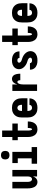

<svg xmlns="http://www.w3.org/2000/svg" viewBox="1596 -2396 808 4040"><g transform="rotate(-90 2000.0 -376.0)"><path d="M190 8Q167 8 145 -1Q123 -10 107 -26.5Q91 -43 81 -64.5Q71 -86 65.5 -108.5Q60 -131 58 -154Q56 -177 56 -200V-520H193V-200Q193 -185 195 -169.5Q197 -154 203 -140Q209 -126 222 -116Q235 -106 250 -106Q265 -106 278 -116Q291 -126 297 -140Q303 -154 305 -169.5Q307 -185 307 -200V-520H444V0H307V-86Q301 -67 290.5 -49.5Q280 -32 264.5 -18.5Q249 -5 229.5 1.5Q210 8 190 8Z M575 0V-114H689V-406H589V-520H825V-114H925V0ZM755 -580Q737 -580 719 -585.5Q701 -591 688.5 -603.5Q676 -616 670.5 -634Q665 -652 665 -670Q665 -688 670.5 -706Q676 -724 688.5 -736.5Q701 -749 719 -754.5Q737 -760 755 -760Q773 -760 791 -754.5Q809 -749 821.5 -736.5Q834 -724 839.5 -706Q845 -688 845 -670Q845 -652 839.5 -634Q834 -616 821.5 -603.5Q809 -591 791 -585.5Q773 -580 755 -580Z M1300 8Q1276 8 1251.5 1.5Q1227 -5 1207 -19Q1187 -33 1173 -54Q1159 -75 1151 -98Q1143 -121 1140 -145.5Q1137 -170 1137 -195V-406H1070V-520H1137V-735H1273V-520H1420V-406H1273V-195Q1273 -187 1273.5 -178.5Q1274 -170 1274.5 -162Q1275 -154 1276.5 -146Q1278 -138 1280.5 -130Q1283 -122 1287.5 -114Q1292 -106 1300 -106Q1308 -106 1312.5 -113.5Q1317 -121 1319.5 -128.5Q1322 -136 1323.5 -143.5Q1325 -151 1325.5 -159Q1326 -167 1326.5 -175Q1327 -183 1327 -191V-195H1464V-185Q1464 -161 1460 -137.5Q1456 -114 1447.5 -92Q1439 -70 1424.5 -50.5Q1410 -31 1390.5 -17.5Q1371 -4 1347.5 2Q1324 8 1300 8Z M1749 8Q1722 8 1694.5 3Q1667 -2 1643 -15Q1619 -28 1600 -48Q1581 -68 1569 -93Q1557 -118 1552.5 -145.5Q1548 -173 1548 -200V-320Q1548 -348 1552.5 -375Q1557 -402 1569 -427Q1581 -452 1600 -472Q1619 -492 1643.5 -505Q1668 -518 1695 -523Q1722 -528 1750 -528Q1778 -528 1805 -523Q1832 -518 1856.5 -505Q1881 -492 1900 -472Q1919 -452 1931 -427Q1943 -402 1947.5 -375Q1952 -348 1952 -320V-203H1685V-200Q1685 -184 1687.5 -168Q1690 -152 1697.5 -137.5Q1705 -123 1719 -114.5Q1733 -106 1749 -106Q1761 -106 1773 -109Q1785 -112 1794 -119Q1803 -126 1808 -137Q1813 -148 1813 -160H1950V-159Q1950 -135 1943 -111Q1936 -87 1922 -67Q1908 -47 1888.5 -32Q1869 -17 1846 -8Q1823 1 1798.5 4.5Q1774 8 1749 8ZM1685 -317H1815V-320Q1815 -336 1812.5 -352Q1810 -368 1802.5 -382.5Q1795 -397 1780.5 -405.5Q1766 -414 1750 -414Q1734 -414 1719.5 -405.5Q1705 -397 1697.5 -382.5Q1690 -368 1687.5 -352Q1685 -336 1685 -320Z M2106 0V-520H2243V-414Q2249 -436 2258.5 -456Q2268 -476 2282 -492.5Q2296 -509 2316.5 -518.5Q2337 -528 2359 -528Q2378 -528 2396.5 -521Q2415 -514 2428.5 -499.5Q2442 -485 2449.5 -467Q2457 -449 2461.5 -430Q2466 -411 2467.5 -391.5Q2469 -372 2469 -353H2332Q2332 -363 2331 -373Q2330 -383 2326 -392Q2322 -401 2314 -407.5Q2306 -414 2296 -414Q2283 -414 2273.5 -404Q2264 -394 2258.5 -381.5Q2253 -369 2250 -356Q2247 -343 2245.5 -329.5Q2244 -316 2243.5 -302.5Q2243 -289 2243 -276V0Z M2749 8Q2726 8 2703 5.5Q2680 3 2658 -4.5Q2636 -12 2616.5 -25Q2597 -38 2583 -56.5Q2569 -75 2561.5 -97Q2554 -119 2554 -142V-150H2691V-148Q2691 -138 2696.5 -129Q2702 -120 2710.5 -115Q2719 -110 2729 -108Q2739 -106 2749 -106Q2759 -106 2768.5 -107.5Q2778 -109 2786.5 -112.5Q2795 -116 2801 -124Q2807 -132 2807 -141Q2807 -154 2799 -165Q2791 -176 2780 -183.5Q2769 -191 2756.5 -195Q2744 -199 2731.5 -203Q2719 -207 2706.5 -211.5Q2694 -216 2682 -221.5Q2670 -227 2659 -234Q2648 -241 2637.5 -249Q2627 -257 2617.5 -266Q2608 -275 2600 -285Q2592 -295 2585 -306.5Q2578 -318 2573.5 -330Q2569 -342 2566.5 -355Q2564 -368 2564 -381Q2564 -403 2571 -424.5Q2578 -446 2591.5 -464Q2605 -482 2623.5 -495Q2642 -508 2663 -515.5Q2684 -523 2706.5 -525.5Q2729 -528 2751 -528Q2774 -528 2796.5 -525Q2819 -522 2840 -514.5Q2861 -507 2879.5 -494Q2898 -481 2911.5 -462.5Q2925 -444 2931.5 -422Q2938 -400 2938 -378V-370H2801V-372Q2801 -381 2797 -390Q2793 -399 2786 -404.5Q2779 -410 2769.5 -412Q2760 -414 2751 -414Q2742 -414 2733.5 -412.5Q2725 -411 2717.5 -407Q2710 -403 2705.5 -395.5Q2701 -388 2701 -379Q2701 -366 2709 -355Q2717 -344 2728 -337Q2739 -330 2751.5 -325.5Q2764 -321 2776.5 -317Q2789 -313 2801 -309Q2813 -305 2825 -299Q2837 -293 2848.5 -286.5Q2860 -280 2870 -272Q2880 -264 2889.5 -255Q2899 -246 2907.5 -235.5Q2916 -225 2922.5 -214Q2929 -203 2934 -190.5Q2939 -178 2941.5 -165.5Q2944 -153 2944 -139Q2944 -117 2936.5 -94.5Q2929 -72 2914.5 -54.5Q2900 -37 2880.5 -24.5Q2861 -12 2839.5 -4.5Q2818 3 2795 5.5Q2772 8 2749 8Z M3300 8Q3276 8 3251.5 1.5Q3227 -5 3207 -19Q3187 -33 3173 -54Q3159 -75 3151 -98Q3143 -121 3140 -145.5Q3137 -170 3137 -195V-406H3070V-520H3137V-735H3273V-520H3420V-406H3273V-195Q3273 -187 3273.5 -178.5Q3274 -170 3274.5 -162Q3275 -154 3276.5 -146Q3278 -138 3280.5 -130Q3283 -122 3287.5 -114Q3292 -106 3300 -106Q3308 -106 3312.5 -113.5Q3317 -121 3319.5 -128.5Q3322 -136 3323.5 -143.5Q3325 -151 3325.5 -159Q3326 -167 3326.5 -175Q3327 -183 3327 -191V-195H3464V-185Q3464 -161 3460 -137.5Q3456 -114 3447.5 -92Q3439 -70 3424.5 -50.5Q3410 -31 3390.5 -17.5Q3371 -4 3347.5 2Q3324 8 3300 8Z M3749 8Q3722 8 3694.5 3Q3667 -2 3643 -15Q3619 -28 3600 -48Q3581 -68 3569 -93Q3557 -118 3552.5 -145.5Q3548 -173 3548 -200V-320Q3548 -348 3552.5 -375Q3557 -402 3569 -427Q3581 -452 3600 -472Q3619 -492 3643.5 -505Q3668 -518 3695 -523Q3722 -528 3750 -528Q3778 -528 3805 -523Q3832 -518 3856.5 -505Q3881 -492 3900 -472Q3919 -452 3931 -427Q3943 -402 3947.5 -375Q3952 -348 3952 -320V-203H3685V-200Q3685 -184 3687.5 -168Q3690 -152 3697.5 -137.5Q3705 -123 3719 -114.5Q3733 -106 3749 -106Q3761 -106 3773 -109Q3785 -112 3794 -119Q3803 -126 3808 -137Q3813 -148 3813 -160H3950V-159Q3950 -135 3943 -111Q3936 -87 3922 -67Q3908 -47 3888.5 -32Q3869 -17 3846 -8Q3823 1 3798.5 4.5Q3774 8 3749 8ZM3685 -317H3815V-320Q3815 -336 3812.5 -352Q3810 -368 3802.5 -382.5Q3795 -397 3780.5 -405.5Q3766 -414 3750 -414Q3734 -414 3719.5 -405.5Q3705 -397 3697.5 -382.5Q3690 -368 3687.5 -352Q3685 -336 3685 -320Z"/></g></svg>

Font: Iosevka Term Curly Heavy
Style: Regular
Weight: 900
Designer: Belleve Invis
Foundry: Belleve Invis
Version: Version 32.3.0